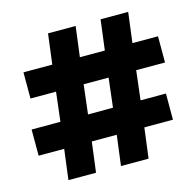

<svg xmlns="http://www.w3.org/2000/svg" viewBox="-103 -807 935 914"><g transform="rotate(-15 365.0 -350.0)"><path d="M571 -422 554 -278H679V-149H538L519 0H383L402 -149H279L260 0H124L143 -149H17V-278H159L176 -422H50V-551H192L211 -700H347L328 -551H451L470 -700H606L587 -551H713V-422ZM435 -422H312L295 -278H418Z"/></g></svg>

Font: CMG Sans ExtraBold
Style: Regular
Weight: 800
Designer: Julieta Ulanovsky
Foundry: Julieta Ulanovsky
Version: Version 7.200